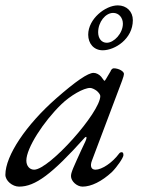

<svg xmlns="http://www.w3.org/2000/svg" viewBox="-26 -680 537 714"><path d="M356 -493C401 -493 468 -535 468 -605C468 -637 445 -660 412 -660C366 -660 302 -610 302 -551C302 -518 323 -493 356 -493ZM371 -521C351 -521 339 -538 339 -560C339 -598 366 -632 395 -632C416 -632 431 -614 431 -592C431 -556 398 -521 371 -521ZM45 14C105 14 167 -32 289 -168C291 -170 293 -171 294 -171C297 -171 296 -163 291 -153C273 -116 241 -44 242 -44C242 -44 243 -45 244 -48C240 -40 238 -31 238 -25C238 -6 260 14 281 14C313 14 352 -5 390 -40C410 -60 433 -94 433 -103C433 -111 431 -114 426 -114C423 -114 419 -112 417 -109C392 -75 353 -49 329 -49C313 -49 308 -62 316 -83L428 -380C433 -394 435 -401 435 -405C435 -415 415 -426 397 -426C393 -426 389 -423 385 -416C386 -417 387 -418 387 -418C387 -418 382 -410 368 -386C366 -382 364 -380 362 -380C361 -380 368 -371 350 -395C343 -403 332 -409 322 -409C301 -409 256 -378 184 -315C71 -216 -6 -101 -6 -30C-6 -8 20 14 45 14ZM101 -49C84 -49 72 -63 72 -83C72 -129 135 -227 202 -292C236 -325 285 -353 309 -353C316 -353 326 -348 334 -342C341 -336 347 -328 347 -323C347 -262 157 -49 101 -49Z"/></svg>

Font: EB Garamond
Style: Italic
Weight: 400
Italic angle: -17.2°
Designer: Georg Duffner and Octavio Pardo
Foundry: Georg Duffner
Version: Version 1.000;PS 001.000;hotconv 1.0.88;makeotf.lib2.5.64775